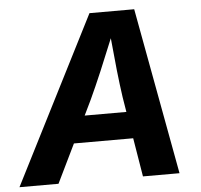

<svg xmlns="http://www.w3.org/2000/svg" viewBox="-73 -782 872 835"><g transform="rotate(-5 363.0 -364.0)"><path d="M-21.5 0 347.7 -727.5H543L677.2 0H517.6L489.7 -168.9H231L148.9 0ZM288.1 -285.6H470.2L459.5 -351.1Q451.7 -404.8 444.6 -470.2Q437.5 -535.6 430.7 -610.8Q400.9 -537.1 373.3 -471.9Q345.7 -406.7 319.8 -351.1Z"/></g></svg>

Font: Inter
Style: Bold Italic
Weight: 700
Italic angle: -9.39999°
Designer: Rasmus Andersson
Foundry: rsms
Version: Version 4.001;git-9221beed3